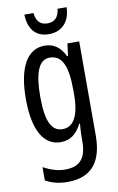

<svg xmlns="http://www.w3.org/2000/svg" viewBox="-105 -797 672 1093"><g transform="rotate(-10 231.0 -250.5)"><path d="M361 -741H309C304 -692 279 -669 239 -669C198 -669 174 -693 170 -741H117C120 -652 164 -607 237 -607C311 -607 360 -658 361 -741ZM199 -547C101 -547 42 -452 42 -266C42 -85 98 10 196 10C250 10 288 -18 317 -75H321C318 -43 317 -13 317 9V25C317 129 275 168 193 168C153 168 113 156 68 132V209C107 230 146 240 195 240C337 240 398 155 398 6V-537H330L321 -466H316C287 -523 250 -547 199 -547ZM216 -475C286 -475 317 -412 317 -270V-245C317 -123 283 -61 219 -61C155 -61 125 -123 125 -265C125 -402 153 -475 216 -475Z"/></g></svg>

Font: Noto Sans Sinhala UI ExtraCondensed
Style: Regular
Weight: 400
Width: 2
Designer: Jelle Bosma - Monotype Design Team
Foundry: Monotype Imaging Inc.
Version: Version 2.006